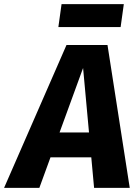

<svg xmlns="http://www.w3.org/2000/svg" viewBox="-72 -912 673 932"><path d="M250.8 -693.6H449.8L557.8 0H384.7L331.3 -582L119 0H-52.2ZM200.9 -268.9H374.6L384 -148.3H157.8ZM529 -891.9 513.5 -780.6H211.3L226.8 -891.9Z"/></svg>

Font: Fira Sans Variable
Style: Italic
Weight: 397
Italic angle: -8°
Designer: Carrois Corporate & Edenspiekermann AG
Foundry: Carrois Corporate GbR & Edenspiekermann AG
Version: Version 4.202